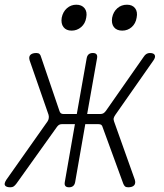

<svg xmlns="http://www.w3.org/2000/svg" viewBox="-76 -785 696 815"><path d="M-6 -6Q-12 2 -17.5 6Q-23 10 -32 10Q-49 10 -54.5 2.5Q-60 -5 -49 -22L126 -270Q130 -276 131 -283.5Q132 -291 130 -298L50 -528Q45 -544 53 -552Q61 -560 78 -560Q87 -560 91.5 -556Q96 -552 98 -544L176 -315Q178 -308 182 -304.5Q186 -301 194 -301H250L292 -538Q294 -549 300.5 -554.5Q307 -560 318 -560Q329 -560 333.5 -554.5Q338 -549 336 -538L294 -301H350Q358 -301 363.5 -304.5Q369 -308 374 -315L534 -544Q539 -552 545.5 -556Q552 -560 560 -560Q577 -560 581 -551Q585 -542 575 -528L414 -298Q409 -291 407 -284.5Q405 -278 408 -270L496 -23Q501 -7 493.5 1.5Q486 10 468 10Q459 10 454.5 6Q450 2 447 -6L360 -244Q358 -252 354 -255Q350 -258 342 -258H286L243 -12Q241 -1 234.5 4.5Q228 10 217 10Q206 10 201.5 4.5Q197 -1 199 -12L242 -258H186Q178 -258 173 -254Q168 -250 164 -244ZM443 -655Q419 -655 407.5 -670Q396 -685 400 -710Q405 -735 422 -750Q439 -765 463 -765Q486 -765 497.5 -750Q509 -735 504 -710Q500 -685 483 -670Q466 -655 443 -655ZM228 -655Q205 -655 193.5 -670Q182 -685 186 -710Q191 -735 208 -750Q225 -765 248 -765Q271 -765 283 -750Q295 -735 290 -710Q286 -685 268.5 -670Q251 -655 228 -655Z"/></svg>

Font: Maple Mono Thin
Style: Italic
Weight: 250
Italic angle: -10°
Monospace: yes
Designer: subframe7536
Version: Version 7.000